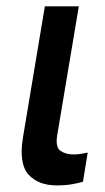

<svg xmlns="http://www.w3.org/2000/svg" viewBox="-20 -565 324 592"><path d="M118.3 -545.5H223L156.2 -147Q150.6 -110.4 166.9 -99.6Q183.2 -88.8 207.4 -88.8Q219.1 -88.8 231.2 -90.9Q243.3 -93 250.4 -94.5L235.8 -4.6Q221.6 -0.4 201.3 3.2Q181.1 6.7 155.5 6.7Q98.4 6.7 68 -26.6Q37.6 -60 50.8 -141Z"/></svg>

Font: Inter UI Medium
Style: Italic
Weight: 500
Italic angle: 9.39999°
Designer: Rasmus Andersson
Foundry: rsms
Version: 3.2;8d6f07862